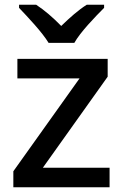

<svg xmlns="http://www.w3.org/2000/svg" viewBox="-20 -786 517 806"><path d="M184 -606H292C317 -651 380 -716 417 -753V-766H344C309 -744 273 -712 237 -677C203 -712 167 -743 132 -766H60V-753C96 -715 157 -651 184 -606ZM440 0V-82H160L432 -464V-539H53V-457H314L36 -67V0Z"/></svg>

Font: Noto Sans Georgian Medium
Style: Regular
Weight: 500
Designer: Monotype Design Team, Akaki Razmadze
Foundry: Google LLC
Version: Version 2.005